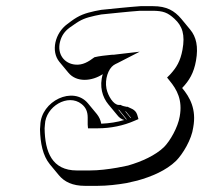

<svg xmlns="http://www.w3.org/2000/svg" viewBox="-20 -746 660 624"><path d="M309 -344C307 -356 302 -366 295 -375L266 -410C218 -468 113 -418 111 -339L110 -326C111 -281 119 -240 142 -212L171 -177C189 -155 216 -142 256 -142H297C328 -142 362 -146 391 -151L426 -159C473 -172 520 -192 552 -223C574 -245 603 -293 608 -332C619 -391 597 -430 572 -460C595 -484 610 -509 617 -549C625 -594 618 -626 598 -650L569 -685C547 -711 522 -726 477 -726H437C395 -723 350 -718 309 -714L288 -710C257 -703 238 -697 211 -677L199 -668C158 -638 145 -579 173 -545L202 -510C229 -477 279 -482 314 -505C302 -465 313 -430 332 -407L361 -372C367 -364 375 -358 384 -356C361 -349 335 -345 309 -344ZM390 -358 364 -390C365 -389 366 -389 367 -389L392 -358ZM404 -363 387 -384H389L406 -363ZM373 -405H366C349 -405 331 -434 326 -458C320 -489 332 -522 349 -534C354 -537 357 -539 362 -541L434 -578L357 -569C352 -568 348 -568 344 -568H343C324 -566 303 -564 287 -560C267 -545 249 -534 225 -536C189 -539 165 -570 175 -610C180 -630 190 -644 206 -656L219 -665C244 -683 258 -688 289 -695L309 -699C350 -703 394 -708 435 -711H474C511 -711 525 -705 547 -685C573 -661 582 -633 573 -584C566 -547 554 -527 533 -504L523 -494L531 -484C555 -455 574 -421 564 -367C558 -332 533 -288 513 -268C485 -241 441 -221 396 -208L361 -201C332 -196 301 -192 271 -192H230C149 -192 126 -252 125 -329L126 -341C128 -400 201 -443 245 -408C259 -397 265 -383 265 -364V-350V-341L266 -329H298C340 -329 382 -338 416 -353L430 -359L426 -373C420 -392 402 -394 395 -399H391C386 -400 375 -402 373 -405Z"/></svg>

Font: Blanket
Style: PosterObl
Weight: 900
Foundry: Cannot Into Space Fonts
Version: Version 0.9